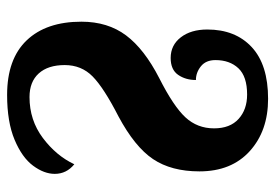

<svg xmlns="http://www.w3.org/2000/svg" viewBox="-137 -627 774 540"><g transform="rotate(90 250.0 -357.0)"><path d="M41 -199Q41 -273 79.5 -324.5Q118 -376 200 -418Q279 -458 310 -491.5Q341 -525 341 -572Q341 -617 314.5 -641Q288 -665 246 -665Q195 -665 172 -640.5Q149 -616 149 -576Q149 -549 166.5 -535Q184 -521 205 -521Q205 -492 190.5 -471Q176 -450 143 -450Q107 -450 85 -478.5Q63 -507 63 -553Q63 -632 112.5 -678Q162 -724 258 -724Q348 -724 405 -672.5Q462 -621 462 -531Q462 -452 427.5 -400.5Q393 -349 307 -303Q227 -262 195 -230.5Q163 -199 163 -152Q163 -105 186.5 -79Q210 -53 253 -53Q318 -53 368 -90.5Q418 -128 442 -179Q469 -157 469 -124Q469 -94 446 -63Q423 -32 373 -11Q323 10 247 10Q146 10 93.5 -45Q41 -100 41 -199Z"/></g></svg>

Font: Noto Serif CondExtraBold
Style: Regular
Weight: 800
Width: 3
Designer: Monotype Design Team
Foundry: Monotype Imaging Inc.
Version: Version 1.001